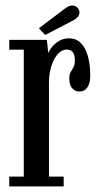

<svg xmlns="http://www.w3.org/2000/svg" viewBox="-20 -666 358 686"><path d="M13 0V-35H65V-488.5H13V-523.5H147.5L152.5 -476Q154 -482.5 163.5 -495.2Q173 -508 189 -518.5Q205 -529 226.5 -529Q253 -529 269.8 -511.2Q286.5 -493.5 294.5 -463.5Q302.5 -433.5 302.5 -396.5Q302.5 -368.5 292.2 -353.8Q282 -339 264 -339Q247.5 -339 237.5 -351.2Q227.5 -363.5 227.5 -386Q227.5 -400 232.5 -408.5Q237.5 -417 242.5 -425.8Q247.5 -434.5 247.5 -449.5Q247.5 -470.5 240 -479.8Q232.5 -489 218.5 -489Q201.5 -489 187 -473.5Q172.5 -458 163.8 -431Q155 -404 155 -370V-35H207.5V0ZM141.5 -541 119 -565 209.5 -633.5Q216.5 -639 224 -642.8Q231.5 -646.5 238.5 -646.5Q246 -646.5 251.8 -642.8Q257.5 -639 261 -633Q264 -627.5 264 -621.5Q264 -612 256 -603.8Q248 -595.5 235.5 -590Z"/></svg>

Font: Imbue Thin 10pt Medium
Style: Regular
Weight: 500
Version: Version 1.102